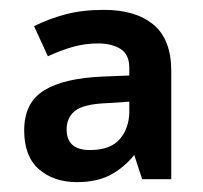

<svg xmlns="http://www.w3.org/2000/svg" viewBox="-20 -742 412 389"><path d="M191 -722Q255 -722 291 -692Q327 -662 327 -598V-379H268L252 -428Q231 -402 203.5 -387.5Q176 -373 136 -373Q89 -373 59 -399Q29 -425 29 -478Q29 -534 69.5 -559Q110 -584 191 -587L242 -589V-604Q242 -632 224 -643Q206 -654 179 -654Q152 -654 127.5 -647Q103 -640 77 -628L49 -689Q79 -704 113 -713Q147 -722 191 -722ZM196 -533Q148 -531 131.5 -517Q115 -503 115 -480Q115 -438 162 -438Q204 -438 223 -460.5Q242 -483 242 -517V-536Z"/></svg>

Font: Noto Sans Cherokee SemiBold
Style: Regular
Weight: 600
Designer: Monotype Design Team
Foundry: Monotype Imaging Inc.
Version: Version 2.001; ttfautohint (v1.8.4.7-5d5b)